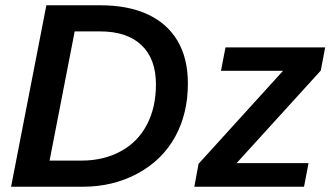

<svg xmlns="http://www.w3.org/2000/svg" viewBox="-20 -708 1262 728"><path d="M359.9 -688Q466.3 -688 540.5 -653.3Q614.7 -618.7 653.6 -552.5Q692.4 -486.3 692.4 -391.6Q692.4 -276.4 643.6 -188.5Q594.7 -100.6 502 -50.3Q409.2 0 293.5 0H22L155.8 -688ZM168 -99.1H289.1Q373 -99.1 437.5 -134.3Q502 -168.9 536.6 -234.6Q571.3 -300.3 571.3 -387.7Q571.3 -484.9 516.4 -536.9Q461.4 -588.9 359.9 -588.9H263.2ZM1149.9 -89.4 1132.8 0H716.8L732.9 -86.9L1053.2 -439.5H817.9L835 -528.3H1212.9L1196.3 -440.4L877 -89.4Z"/></svg>

Font: Arimo SemiBold
Style: Italic
Weight: 600
Italic angle: -12°
Version: Version 1.33